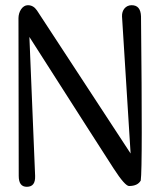

<svg xmlns="http://www.w3.org/2000/svg" viewBox="-20 -717 612 738"><path d="M522 -654C521 -683 509 -697 486 -697C463 -697 448 -678 449 -654L482 -127L122 -677C113 -690 102 -697 87 -697C66 -697 51 -672 51 -647L52 -41C52 -13 62 1 83 1C106 1 116 -13 115 -41L93 -575C280 -282 388 -114 417 -69C446 -24 466 -2 476 -2C498 -2 513 -9 521 -23C526 -59 526 -269 522 -654Z"/></svg>

Font: GFS Decker
Style: Normal
Weight: 400
Foundry: George D. Matthiopoulos
Version: Version 1.000